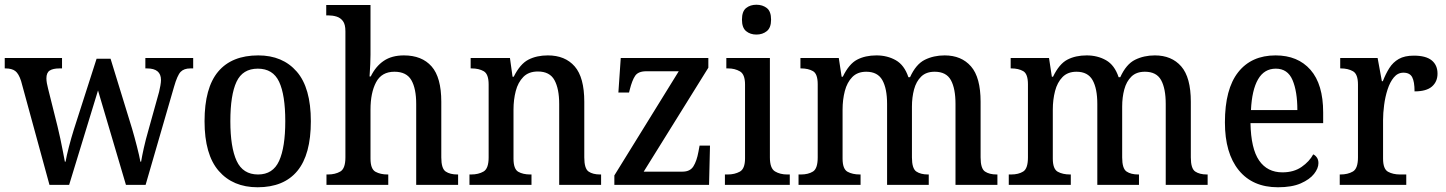

<svg xmlns="http://www.w3.org/2000/svg" viewBox="-20 -781 6106 811"><path d="M69 -439Q59 -470 44.5 -481Q30 -492 3 -492H0V-536H242V-492H231Q204 -492 190 -483Q176 -474 176 -450Q176 -441 178 -429.5Q180 -418 183 -407L223 -247Q229 -223 235 -194.5Q241 -166 246 -140Q251 -114 254 -98H257Q261 -122 271 -160.5Q281 -199 292 -234L388 -533H447L538 -237Q548 -203 558.5 -162Q569 -121 573 -98H576Q580 -122 587.5 -156Q595 -190 608 -235L652 -393Q655 -405 657.5 -419.5Q660 -434 660 -443Q660 -492 601 -492H594V-536H796V-492H784Q757 -492 743 -477.5Q729 -463 715 -414L595 0H512L394 -399L272 0H189Z M1068 10Q964 10 904 -59Q844 -128 844 -269Q844 -410 901.5 -478.5Q959 -547 1071 -547Q1174 -547 1233.5 -478.5Q1293 -410 1293 -269Q1293 -128 1236 -59Q1179 10 1068 10ZM1070 -44Q1133 -44 1159 -101.5Q1185 -159 1185 -269Q1185 -380 1159 -435.5Q1133 -491 1069 -491Q1005 -491 979 -435.5Q953 -380 953 -269Q953 -159 979.5 -101.5Q1006 -44 1070 -44Z M1359 0V-44H1365Q1396 -44 1417.5 -56.5Q1439 -69 1439 -116V-649Q1439 -678 1428.5 -692Q1418 -706 1401.5 -711Q1385 -716 1367 -716H1358V-760H1545V-550Q1545 -531 1544 -510.5Q1543 -490 1542 -475Q1541 -460 1541 -458H1546Q1567 -501 1601 -524Q1635 -547 1686 -547Q1762 -547 1803 -500.5Q1844 -454 1844 -351V-116Q1844 -69 1862.5 -56.5Q1881 -44 1912 -44H1915V0H1738V-342Q1738 -407 1717.5 -442.5Q1697 -478 1646 -478Q1592 -478 1568.5 -433.5Q1545 -389 1545 -318V-111Q1545 -67 1566 -55.5Q1587 -44 1617 -44H1620V0Z M1963 0V-44H1970Q2001 -44 2022.5 -56.5Q2044 -69 2044 -116V-424Q2044 -468 2023.5 -480Q2003 -492 1972 -492H1968V-536H2134L2145 -457H2150Q2177 -511 2212 -529Q2247 -547 2294 -547Q2367 -547 2407.5 -500.5Q2448 -454 2448 -351V-116Q2448 -69 2466 -56.5Q2484 -44 2515 -44H2519V0H2342V-342Q2342 -406 2322 -442.5Q2302 -479 2252 -479Q2213 -479 2190.5 -456Q2168 -433 2158.5 -396.5Q2149 -360 2149 -318V-111Q2149 -67 2169 -55.5Q2189 -44 2220 -44H2225V0Z M2575 0V-40L2847 -480H2710Q2676 -480 2663 -461Q2650 -442 2640 -402L2637 -390H2592L2602 -536H2972V-495L2699 -56H2863Q2895 -56 2909 -78.5Q2923 -101 2930 -139L2935 -166H2979L2975 0Z M3175 -635Q3149 -635 3131.5 -649.5Q3114 -664 3114 -698Q3114 -733 3131.5 -747Q3149 -761 3175 -761Q3201 -761 3219 -747Q3237 -733 3237 -698Q3237 -664 3219 -649.5Q3201 -635 3175 -635ZM3042 0V-44H3054Q3083 -44 3105 -56Q3127 -68 3127 -112V-424Q3127 -467 3105.5 -479.5Q3084 -492 3056 -492H3048V-536H3232V-116Q3232 -70 3253.5 -57Q3275 -44 3305 -44H3316V0Z M3353 0V-44H3363Q3394 -44 3414 -56.5Q3434 -69 3434 -116V-425Q3434 -469 3414 -480.5Q3394 -492 3364 -492H3361V-536H3523L3535 -457H3540Q3566 -511 3600.5 -529Q3635 -547 3682 -547Q3728 -547 3764 -526.5Q3800 -506 3817 -455H3824Q3849 -510 3886.5 -528.5Q3924 -547 3970 -547Q4041 -547 4081.5 -500.5Q4122 -454 4122 -351V-116Q4122 -69 4140.5 -56.5Q4159 -44 4190 -44H4193V0H4016V-342Q4016 -407 3996.5 -442.5Q3977 -478 3928 -478Q3892 -478 3871 -457.5Q3850 -437 3841 -403.5Q3832 -370 3832 -331V-116Q3832 -69 3850.5 -56.5Q3869 -44 3900 -44H3903V0H3727V-342Q3727 -407 3707 -442.5Q3687 -478 3639 -478Q3602 -478 3580 -455.5Q3558 -433 3548.5 -396.5Q3539 -360 3539 -318V-111Q3539 -67 3560 -55.5Q3581 -44 3612 -44H3615V0Z M4241 0V-44H4251Q4282 -44 4302 -56.5Q4322 -69 4322 -116V-425Q4322 -469 4302 -480.5Q4282 -492 4252 -492H4249V-536H4411L4423 -457H4428Q4454 -511 4488.5 -529Q4523 -547 4570 -547Q4616 -547 4652 -526.5Q4688 -506 4705 -455H4712Q4737 -510 4774.5 -528.5Q4812 -547 4858 -547Q4929 -547 4969.5 -500.5Q5010 -454 5010 -351V-116Q5010 -69 5028.5 -56.5Q5047 -44 5078 -44H5081V0H4904V-342Q4904 -407 4884.5 -442.5Q4865 -478 4816 -478Q4780 -478 4759 -457.5Q4738 -437 4729 -403.5Q4720 -370 4720 -331V-116Q4720 -69 4738.5 -56.5Q4757 -44 4788 -44H4791V0H4615V-342Q4615 -407 4595 -442.5Q4575 -478 4527 -478Q4490 -478 4468 -455.5Q4446 -433 4436.5 -396.5Q4427 -360 4427 -318V-111Q4427 -67 4448 -55.5Q4469 -44 4500 -44H4503V0Z M5378 10Q5271 10 5212.5 -62Q5154 -134 5154 -264Q5154 -405 5210 -476Q5266 -547 5368 -547Q5462 -547 5515.5 -486Q5569 -425 5569 -306V-261H5262Q5264 -153 5298.5 -103Q5333 -53 5397 -53Q5445 -53 5478 -76Q5511 -99 5527 -129Q5536 -125 5542.5 -115.5Q5549 -106 5549 -92Q5549 -70 5530.5 -46.5Q5512 -23 5474.5 -6.5Q5437 10 5378 10ZM5460 -316Q5460 -395 5439.5 -443Q5419 -491 5369 -491Q5320 -491 5294 -446Q5268 -401 5264 -316Z M5639 0V-44H5642Q5673 -44 5694.5 -56.5Q5716 -69 5716 -116V-424Q5716 -468 5695 -480Q5674 -492 5644 -492H5641V-536H5799L5817 -438H5821Q5833 -469 5848.5 -493.5Q5864 -518 5888.5 -532Q5913 -546 5952 -546Q6003 -546 6027.5 -526Q6052 -506 6052 -470Q6052 -436 6028.5 -415.5Q6005 -395 5955 -395Q5955 -436 5945 -455Q5935 -474 5908 -474Q5884 -474 5867.5 -454Q5851 -434 5841 -403Q5831 -372 5826.5 -337.5Q5822 -303 5822 -274V-111Q5822 -67 5843 -55.5Q5864 -44 5894 -44H5920V0Z"/></svg>

Font: Noto Serif Thai SemiCondensed Medium
Style: Regular
Weight: 500
Width: 4
Designer: Monotype Design Team
Foundry: Monotype Imaging Inc.
Version: Version 2.002; ttfautohint (v1.8.4.7-5d5b)